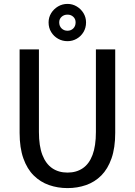

<svg xmlns="http://www.w3.org/2000/svg" viewBox="-20 -953 690 984"><path d="M326 11Q276 11 231.5 -4.5Q187 -20 153 -53.5Q119 -87 99.8 -141.2Q80.5 -195.5 80.5 -272V-700H179.5V-276.5Q179.5 -205 197.2 -159Q215 -113 247.8 -90.8Q280.5 -68.5 326 -68.5Q371.5 -68.5 404.2 -90.8Q437 -113 454.2 -159Q471.5 -205 471.5 -276.5V-700H570.5V-272Q570.5 -195.5 551.5 -141.2Q532.5 -87 499 -53.5Q465.5 -20 421 -4.5Q376.5 11 326 11ZM326 -742Q299.5 -742 277.5 -754.5Q255.5 -767 242.2 -788.8Q229 -810.5 229 -838Q229 -864 242.2 -885.5Q255.5 -907 277.5 -920Q299.5 -933 326 -933Q351.5 -933 373.2 -920Q395 -907 408 -885.5Q421 -864 421 -838Q421 -810.5 408 -788.8Q395 -767 373.2 -754.5Q351.5 -742 326 -742ZM326 -795.5Q343.5 -795.5 355.5 -807.2Q367.5 -819 367.5 -838.5Q367.5 -856 355.5 -867Q343.5 -878 326 -878Q308 -878 295.8 -867Q283.5 -856 283.5 -838.5Q283.5 -819 295.8 -807.2Q308 -795.5 326 -795.5Z"/></svg>

Font: Trispace Thin
Style: Regular
Weight: 400
Version: Version 1.210